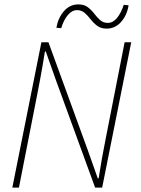

<svg xmlns="http://www.w3.org/2000/svg" viewBox="-20 -852 640 872"><path d="M36 0 168 -660H200L378 -172L424 -42H428Q432 -65 435.5 -87.5Q439 -110 443 -132.5Q447 -155 451.5 -177.5Q456 -200 460 -222L546 -660H576L444 0H412L234 -488L188 -618H184Q179 -587 174 -557.5Q169 -528 163.5 -498.5Q158 -469 152 -438L66 0ZM464 -722Q439 -722 422 -734.5Q405 -747 392 -764Q379 -781 364.5 -793.5Q350 -806 330 -806Q307 -806 288 -783.5Q269 -761 258 -724L236 -726Q244 -771 270.5 -801.5Q297 -832 336 -832Q362 -832 378.5 -819.5Q395 -807 408 -790Q421 -773 435 -760.5Q449 -748 470 -748Q493 -748 511.5 -770.5Q530 -793 542 -830L564 -828Q557 -783 530 -752.5Q503 -722 464 -722Z"/></svg>

Font: Source Code Pro ExtraLight ExtraLight
Style: Italic
Weight: 250
Italic angle: -11°
Monospace: yes
Version: Version 1.016;hotconv 1.0.116;makeotfexe 2.5.65601